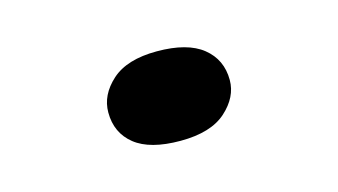

<svg xmlns="http://www.w3.org/2000/svg" viewBox="-38 -264 653 371"><g transform="rotate(-15 288.5 -78.5)"><path d="M288 11Q227 11 197 -13Q167 -37 167 -78Q167 -113 197.5 -140.5Q228 -168 288 -168Q349 -168 379.5 -143.5Q410 -119 410 -78Q410 -44 379.5 -16.5Q349 11 288 11Z"/></g></svg>

Font: Lexend Zetta
Style: Bold
Weight: 700
Designer: Bonnie Shaver-Troup, Thomas Jockin
Foundry: Lexend
Version: Version 1.007